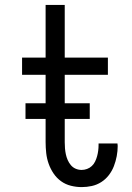

<svg xmlns="http://www.w3.org/2000/svg" viewBox="-20 -755 540 783"><path d="M313 8Q291 8 269 2.5Q247 -3 229 -16Q211 -29 198.5 -47.5Q186 -66 178.5 -87Q171 -108 168.5 -130.5Q166 -153 166 -175V-450H70V-520H166V-735H244V-520H420V-450H244V-175Q244 -162 245 -150Q246 -138 248.5 -126Q251 -114 256 -102.5Q261 -91 269 -81.5Q277 -72 288.5 -67Q300 -62 313 -62Q324 -62 335 -66Q346 -70 354.5 -78Q363 -86 368 -96.5Q373 -107 376 -118Q379 -129 380.5 -140.5Q382 -152 382 -164V-170H459Q459 -167 459.5 -164.5Q460 -162 460 -160Q460 -139 456 -118Q452 -97 444.5 -77.5Q437 -58 424 -41Q411 -24 393 -12.5Q375 -1 354.5 3.5Q334 8 313 8ZM84 -270V-334H346V-270Z"/></svg>

Font: Iosevka Curly Slab
Style: Regular
Weight: 400
Monospace: yes
Designer: Belleve Invis
Foundry: Belleve Invis
Version: Version 22.1.2; ttfautohint (v1.8.4)